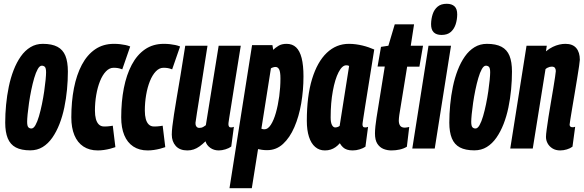

<svg xmlns="http://www.w3.org/2000/svg" viewBox="-20 -786 3089 1016"><path d="M140.2 9.6Q92.8 9.6 63.6 -5.9Q34.4 -21.4 21 -54.2Q7.6 -87 7.6 -137Q7.6 -183.2 12.2 -231.7Q16.8 -280.2 26.5 -327.1Q36.2 -374 52.1 -415Q68 -456 90 -487.3Q112 -518.6 141.1 -536.3Q170.2 -554 206.6 -554Q254.6 -554 283.8 -538.5Q313 -523 326.1 -490.8Q339.2 -458.6 339.2 -407.2Q339.2 -361 334.6 -312.4Q330 -263.8 320.3 -217.1Q310.6 -170.4 294.7 -129.7Q278.8 -89 256.8 -57.4Q234.8 -25.8 205.9 -8.1Q177 9.6 140.2 9.6ZM146.2 -106Q157.6 -106 167.7 -124Q177.8 -142 186.4 -171.5Q195 -201 202 -235.2Q209 -269.4 213.9 -303Q218.8 -336.6 221.3 -363.3Q223.8 -390 223.8 -402.8Q223.8 -425.6 217.5 -432Q211.2 -438.4 201.2 -438.4Q189.8 -438.4 179.7 -420.4Q169.6 -402.4 161 -372.9Q152.4 -343.4 145.4 -309.2Q138.4 -275 133.5 -241.4Q128.6 -207.8 126.1 -181.4Q123.6 -155 123.6 -142.2Q123.6 -119.4 129.9 -112.7Q136.2 -106 146.2 -106Z M497.4 10Q452.8 10 421.3 -10.8Q389.8 -31.6 373.6 -70.8Q357.4 -110 357.4 -165Q357.4 -248.6 371.3 -319.5Q385.2 -390.4 413.1 -443.1Q441 -495.8 483.3 -524.9Q525.6 -554 582.6 -554Q600 -554 615.2 -552.3Q630.4 -550.6 644 -547.7Q657.6 -544.8 669 -540L627 -419Q614 -424 603.8 -425.7Q593.6 -427.4 581 -427.4Q559 -427.4 540.6 -408.2Q522.2 -389 509.2 -356.5Q496.2 -324 489.3 -283.6Q482.4 -243.2 482.4 -200.2Q482.4 -175.2 487.4 -156.5Q492.4 -137.8 503.2 -127.2Q514 -116.6 531.8 -116.6Q539.8 -116.6 547.7 -117.1Q555.6 -117.6 563 -118.7Q570.4 -119.8 576.8 -120.8L590.6 -7.4Q578.8 -3 562.8 1.1Q546.8 5.2 530 7.6Q513.2 10 497.4 10Z M761.4 10Q716.8 10 685.3 -10.8Q653.8 -31.6 637.6 -70.8Q621.4 -110 621.4 -165Q621.4 -248.6 635.3 -319.5Q649.2 -390.4 677.1 -443.1Q705 -495.8 747.3 -524.9Q789.6 -554 846.6 -554Q864 -554 879.2 -552.3Q894.4 -550.6 908 -547.7Q921.6 -544.8 933 -540L891 -419Q878 -424 867.8 -425.7Q857.6 -427.4 845 -427.4Q823 -427.4 804.6 -408.2Q786.2 -389 773.2 -356.5Q760.2 -324 753.3 -283.6Q746.4 -243.2 746.4 -200.2Q746.4 -175.2 751.4 -156.5Q756.4 -137.8 767.2 -127.2Q778 -116.6 795.8 -116.6Q803.8 -116.6 811.7 -117.1Q819.6 -117.6 827 -118.7Q834.4 -119.8 840.8 -120.8L854.6 -7.4Q842.8 -3 826.8 1.1Q810.8 5.2 794 7.6Q777.2 10 761.4 10Z M971.4 10Q931.1 10 910 -13.7Q889 -37.4 889 -73.8Q889 -91 892 -117.2Q895 -143.3 900.8 -181Q906.7 -218.7 915.3 -270.1Q924 -321.5 935.5 -389.5Q947 -457.4 960.3 -544H1078Q1067.5 -478 1059.3 -425Q1051 -371.9 1044.4 -329.4Q1037.8 -286.9 1032.4 -252.7Q1026.9 -218.5 1022.4 -190Q1017.9 -161.5 1014.4 -135.8Q1013.7 -124.9 1018.9 -117.1Q1024.1 -109.2 1034.9 -109.2Q1041.3 -109.2 1046.5 -110.6Q1051.6 -112 1057.4 -115.5Q1063.2 -119 1069.2 -123.4L1137.1 -544H1254.1Q1234.9 -425.4 1222.7 -349Q1210.5 -272.5 1203.6 -228.5Q1196.6 -184.4 1193.3 -164.2Q1190 -143.9 1189.4 -137.7Q1188.7 -131.5 1188.7 -129.2Q1188.7 -121.2 1191.7 -116.5Q1194.6 -111.7 1202 -111.7Q1204.9 -111.7 1209.2 -112.3Q1213.5 -112.9 1217.6 -114.8L1203.7 -10.5Q1191.9 -1.6 1173.1 4.2Q1154.2 10 1137.7 10Q1111.8 10 1092.7 -3.7Q1073.6 -17.3 1067.4 -38.2Q1050.6 -21.9 1035.6 -11.2Q1020.5 -0.5 1005.1 4.7Q989.6 10 971.4 10Z M1194.4 210 1313.8 -547H1421.6L1425.7 -522.3Q1435.8 -532.4 1453 -543.2Q1470.1 -554 1496.6 -554Q1527.1 -554 1546.8 -535.5Q1566.4 -517 1576.2 -478.7Q1585.9 -440.4 1585.9 -381.7Q1585.9 -308.5 1573.9 -238.8Q1561.9 -169.1 1537.7 -113.2Q1513.5 -57.3 1477.7 -24.4Q1441.8 8.6 1393.8 8.6Q1377.2 8.6 1365.8 6.7Q1354.4 4.9 1345.5 3L1312.5 210ZM1379.9 -101.8Q1397.7 -101.8 1413.2 -125.7Q1428.7 -149.6 1439.9 -189.2Q1451.1 -228.8 1457.6 -276.3Q1464 -323.8 1464 -371Q1464 -405.5 1457.2 -418.6Q1450.4 -431.7 1437.9 -431.7Q1431.9 -431.7 1425.1 -429.5Q1418.3 -427.4 1413.6 -424.3L1363.2 -104.9Q1367 -103 1371.6 -102.4Q1376.2 -101.8 1379.9 -101.8Z M1845.8 10Q1829.4 10 1816.8 5.9Q1804.2 1.9 1795 -6.6Q1785.8 -15.1 1778.2 -28.1Q1767.7 -15.8 1755.6 -7.3Q1743.4 1.2 1729.6 5.6Q1715.7 10 1699.2 10Q1669.3 10 1647.8 -8.5Q1626.2 -26.9 1614.9 -62.2Q1603.6 -97.5 1603.6 -146.9Q1603.6 -277.2 1631.4 -368Q1659.2 -458.8 1709.2 -506.4Q1759.2 -554 1826.2 -554Q1845.1 -554 1863 -551.6Q1880.8 -549.2 1898 -545.1Q1915.1 -541 1930.6 -535.6Q1946 -530.1 1960.4 -524Q1942.6 -412.9 1931.1 -340.9Q1919.5 -268.9 1912.8 -226.8Q1906 -184.6 1903.1 -164.2Q1900.1 -143.8 1899.1 -137.3Q1898.1 -130.7 1898.1 -128.7Q1898.1 -120.2 1901 -116Q1903.9 -111.7 1912.1 -111.7Q1915.9 -111.7 1919.8 -112.3Q1923.6 -112.9 1927.7 -114.8L1913.8 -9.8Q1902 -1.6 1883.6 4.2Q1865.2 10 1845.8 10ZM1777.3 -119.7 1827.4 -437Q1823.9 -439.2 1820.3 -439.8Q1816.6 -440.4 1811.9 -440.4Q1790.6 -440.4 1771.7 -403.9Q1752.8 -367.4 1741.3 -304.7Q1729.7 -242 1729.7 -164.3Q1729.7 -138.1 1736.5 -124.9Q1743.3 -111.6 1754.2 -111.6Q1758.6 -111.6 1762.7 -112.7Q1766.7 -113.8 1770.6 -115.5Q1774.5 -117.2 1777.3 -119.7Z M2145.5 -114.1 2133 -9.6Q2116.1 0.7 2095.1 5.3Q2074.1 10 2051.1 10Q2029 10 2009.3 2.1Q1989.5 -5.9 1976.8 -25.4Q1964.2 -44.9 1964.2 -79.9Q1964.2 -95.1 1966.6 -118.9Q1969 -142.6 1972.4 -162.6L2016.1 -434H1978L1996.1 -538L2035.2 -544L2068.9 -657.3H2171.1L2153.6 -544H2218.5L2199.4 -433.3H2134.5L2092.9 -177.3Q2091.9 -168.8 2091.1 -161.6Q2090.3 -154.4 2090.3 -148.2Q2090.3 -130.8 2097.6 -120.7Q2104.8 -110.5 2122.7 -110.5Q2127.9 -110.5 2133.3 -111.7Q2138.6 -112.8 2145.5 -114.1Z M2161.7 0 2247.5 -544H2366.6L2280.5 0ZM2343.9 -766Q2370.6 -766 2385.2 -752.4Q2399.7 -738.8 2399.4 -709Q2399.1 -681.6 2391 -656.8Q2382.8 -632.1 2365.1 -616.6Q2347.4 -601.1 2316.6 -601.1Q2289.5 -601.1 2275.1 -615Q2260.8 -629 2261.1 -658.8Q2261.7 -686.9 2269.7 -711.3Q2277.7 -735.7 2295.8 -750.9Q2313.8 -766 2343.9 -766Z M2490.2 9.6Q2442.8 9.6 2413.6 -5.9Q2384.4 -21.4 2371 -54.2Q2357.6 -87 2357.6 -137Q2357.6 -183.2 2362.2 -231.7Q2366.8 -280.2 2376.5 -327.1Q2386.2 -374 2402.1 -415Q2418 -456 2440 -487.3Q2462 -518.6 2491.1 -536.3Q2520.2 -554 2556.6 -554Q2604.6 -554 2633.8 -538.5Q2663 -523 2676.1 -490.8Q2689.2 -458.6 2689.2 -407.2Q2689.2 -361 2684.6 -312.4Q2680 -263.8 2670.3 -217.1Q2660.6 -170.4 2644.7 -129.7Q2628.8 -89 2606.8 -57.4Q2584.8 -25.8 2555.9 -8.1Q2527 9.6 2490.2 9.6ZM2496.2 -106Q2507.6 -106 2517.7 -124Q2527.8 -142 2536.4 -171.5Q2545 -201 2552 -235.2Q2559 -269.4 2563.9 -303Q2568.8 -336.6 2571.3 -363.3Q2573.8 -390 2573.8 -402.8Q2573.8 -425.6 2567.5 -432Q2561.2 -438.4 2551.2 -438.4Q2539.8 -438.4 2529.7 -420.4Q2519.6 -402.4 2511 -372.9Q2502.4 -343.4 2495.4 -309.2Q2488.4 -275 2483.5 -241.4Q2478.6 -207.8 2476.1 -181.4Q2473.6 -155 2473.6 -142.2Q2473.6 -119.4 2479.9 -112.7Q2486.2 -106 2496.2 -106Z M2766.2 -544H2873.4L2869 -514.3Q2887.7 -529.7 2905.3 -538Q2922.8 -546.3 2939.6 -550.2Q2956.4 -554 2971.9 -554Q3010.5 -554 3029.4 -531.6Q3048.3 -509.1 3048.3 -469.6Q3048.3 -462.9 3044.4 -436.4Q3040.4 -409.8 3034.3 -372.1Q3028.2 -334.4 3021.3 -293.5Q3014.3 -252.5 3008.2 -215.9Q3002.1 -179.2 2998.2 -155Q2994.2 -130.7 2994.2 -126.9Q2994.2 -119.4 2998.2 -116.1Q3002.1 -112.7 3009.8 -112.7Q3012.7 -112.7 3016.1 -113Q3019.5 -113.3 3023.6 -115.2L3009.4 -9.9Q2997.3 -0.7 2979.5 4.6Q2961.7 10 2944.6 10Q2920.6 10 2903.7 -0.5Q2886.8 -10.9 2878 -27.1Q2869.1 -43.3 2869.1 -61.6Q2869.1 -73.4 2872.9 -101.8Q2876.7 -130.2 2882.5 -167.4Q2888.2 -204.5 2895.2 -244.2Q2902.1 -284 2907.9 -319.4Q2913.6 -354.9 2917.4 -379.4Q2921.2 -403.9 2921.2 -409.9Q2921.2 -420.3 2916.5 -426.8Q2911.7 -433.4 2899.5 -433.4Q2894.7 -433.4 2888.9 -432Q2883.1 -430.6 2877.5 -427.7Q2871.8 -424.9 2866.7 -420.4L2799.2 0H2680.1Z"/></svg>

Font: Georama
Style: Italic
Weight: 400
Width: 2
Italic angle: -9°
Designer: Jean-Baptiste Levee
Foundry: Production Type
Version: Version 1.000